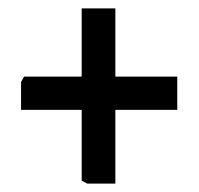

<svg xmlns="http://www.w3.org/2000/svg" viewBox="-20 -575 473 456"><path d="M187 -139 174 -146V-314H30V-380L37 -393H174V-555H254V-393H401V-314H254V-139Z"/></svg>

Font: Kreon Medium
Style: Regular
Weight: 500
Version: Version 2.002